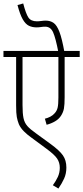

<svg xmlns="http://www.w3.org/2000/svg" viewBox="-20 -916 480 1108"><path d="M440 -587H353V-355Q353 -312 349 -290Q345 -268 332 -248Q320 -229 298 -216Q276 -203 249 -196L239 -231Q256 -235 271 -243Q286 -251 296 -263Q308 -276 312.5 -294.5Q317 -313 317 -353V-587H110V-310Q110 -262 115.5 -235Q121 -208 137.5 -189Q154 -170 187 -147L272 -85Q323 -48 343 -19.5Q363 9 363 51Q363 86 350 114.5Q337 143 317 172L285 153Q302 130 313.5 105.5Q325 81 325 52Q325 22 309.5 -1Q294 -24 249 -57L161 -122Q137 -139 118 -158Q99 -177 89 -199Q81 -219 77 -240.5Q73 -262 73 -308V-587H0V-622H440ZM317 -614Q301 -697 286.5 -729.5Q272 -762 241 -762Q228 -762 216 -760Q204 -758 191 -758Q166 -758 146.5 -767.5Q127 -777 111 -805Q95 -833 81 -887L114 -896Q129 -838 143.5 -815.5Q158 -793 193 -793Q205 -793 218.5 -795Q232 -797 244 -797Q270 -797 289 -784Q308 -771 323 -732Q338 -693 352 -614Z"/></svg>

Font: Noto Sans Condensed ExtraLight
Style: Italic
Weight: 200
Width: 3
Italic angle: -12°
Designer: Monotype Design Team
Foundry: Monotype Imaging Inc.
Version: Version 2.013; ttfautohint (v1.8.4.7-5d5b)